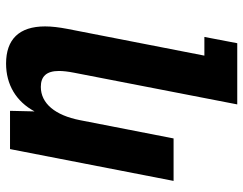

<svg xmlns="http://www.w3.org/2000/svg" viewBox="-106 -694 813 642"><g transform="rotate(90 301.0 -373.5)"><path d="M192.9 13.2C263.7 13.2 319.8 -20.5 353 -82L351.1 0H479L585.4 -546.9H443.4L382.3 -233.9C366.2 -151.4 326.7 -103 271 -103C235.8 -103 217.8 -122.1 217.8 -163.6C217.8 -177.2 219.7 -193.8 223.6 -213.9L329.6 -759.8H125L104 -649.9H166.5L77.1 -191.9C71.8 -164.1 68.8 -139.6 68.8 -117.2C68.8 -30.3 112.3 13.2 192.9 13.2Z"/></g></svg>

Font: Hack
Style: Bold Oblique
Weight: 700
Italic angle: -12°
Monospace: yes
Designer: Christopher Simpkins
Foundry: Christopher Simpkins
Version: Version 2.010